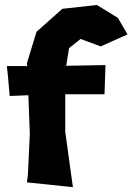

<svg xmlns="http://www.w3.org/2000/svg" viewBox="-20 -740 540 783"><path d="M460.9 -667 375 -719.7 234.4 -704.1 128.9 -610.4 89.8 -482.4 90.8 -470.7H7.8L11.7 -437.5L19.5 -348.6L95.7 -351.6L101.6 -194.3L93.8 -27.3L89.8 3.9L168 11.7L277.3 23.4L246.1 -202.1V-355.5H406.2L410.2 -474.6L250 -471.7L261.7 -543.9L308.6 -581.1L390.6 -550.8L500 -599.6Z"/></svg>

Font: MaokenAssortedSans-TC
Style: Regular
Weight: 500
Version: Version 0.83